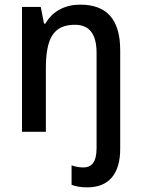

<svg xmlns="http://www.w3.org/2000/svg" viewBox="-20 -569 611 829"><path d="M357 240C456 240 499 174 499 74V-352C499 -484 442 -549 326 -549C263 -549 207 -522 176 -467H170L156 -539H75V0H178V-273C178 -402 210 -462 303 -462C367 -462 397 -421 397 -340V71C397 133 374 154 340 154C321 154 305 150 289 145V229C307 236 330 240 357 240Z"/></svg>

Font: Noto Sans Arabic SemCond Med
Style: Regular
Weight: 500
Width: 4
Designer: Monotype Design Team, Nadine Chahine, Nizar Qandah and Khaled Hosny
Foundry: Monotype Imaging Inc.
Version: Version 2.012